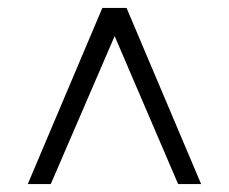

<svg xmlns="http://www.w3.org/2000/svg" viewBox="-20 -728 577 484"><path d="M50 -264 238 -708H299L487 -264H429L269 -637L108 -264Z"/></svg>

Font: Georama Extended Light
Style: Regular
Weight: 300
Width: 7
Designer: Jean-Baptiste Levee
Foundry: Production Type
Version: Version 1.000